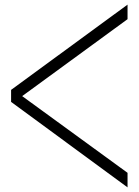

<svg xmlns="http://www.w3.org/2000/svg" viewBox="-20 -675 601 831"><path d="M532 136 28 -234V-286L532 -655V-592L76 -259L532 73Z"/></svg>

Font: GFS Artemisia
Style: Regular
Weight: 400
Designer: Takis Katsoulidis and George D. Matthiopoulos
Foundry: Takis Katsoulidis and George D. Matthiopoulos
Version: Version 1.0